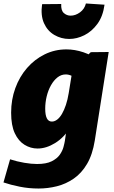

<svg xmlns="http://www.w3.org/2000/svg" viewBox="-54 -839 654 1104"><path d="M168 245Q112 245 59.5 234.5Q7 224 -34 210L4 77Q44 90 85.5 97Q127 104 159 104Q212 104 243 88.5Q274 73 289.5 51Q305 29 311 6.5Q317 -16 319 -29L336 -145L401 -253Q390 -168 352 -108Q314 -48 263 -16.5Q212 15 162 15Q122 15 87 -6.5Q52 -28 31 -73Q10 -118 10 -191Q10 -266 34 -332Q58 -398 101.5 -448Q145 -498 203 -526.5Q261 -555 328 -555Q376 -555 425.5 -538.5Q475 -522 522 -487L438 -510L468 -539L571 -540L491 -31Q478 50 446.5 103.5Q415 157 370 188Q325 219 273 232Q221 245 168 245ZM244 -140Q260 -140 275 -151.5Q290 -163 302.5 -184.5Q315 -206 325 -236Q335 -266 341 -303L363 -439L394 -378Q375 -395 358 -403Q341 -411 324 -411Q298 -411 276.5 -394Q255 -377 239 -348.5Q223 -320 214.5 -285Q206 -250 206 -214Q206 -177 215.5 -158.5Q225 -140 244 -140ZM344 -615Q298 -615 258.5 -638Q219 -661 199 -705.5Q179 -750 188 -815L298 -816Q296 -779 313 -764Q330 -749 352 -749Q380 -749 406 -768Q432 -787 440 -819L547 -812Q538 -745 506 -701.5Q474 -658 431 -636.5Q388 -615 344 -615Z"/></svg>

Font: Bitter Thin Black
Style: Italic
Weight: 900
Italic angle: -9°
Version: Version 3.020